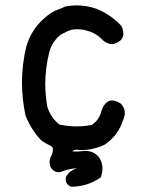

<svg xmlns="http://www.w3.org/2000/svg" viewBox="-20 -561 540 712"><path d="M264.6 -541Q301.3 -541 337.9 -528.3Q337.9 -528.3 337.9 -528.3Q390.6 -507.3 430.2 -464.8Q437.5 -448.7 437.5 -436.5Q437.5 -421.9 427.5 -411.9Q417.5 -401.9 397 -397Q371.6 -398.9 355.5 -418Q333 -439.5 304.2 -446.8Q291.5 -450.7 284.7 -451.2Q274.4 -452.6 266.1 -452.6Q246.1 -452.6 231.4 -445.6Q216.8 -438.5 206.1 -433.1Q174.8 -408.7 163.6 -370.6Q147.9 -310.1 147.9 -249Q147.9 -206.5 155.8 -163.6Q168.5 -125 199.7 -99.6Q231.9 -92.3 262 -92.3Q292 -92.3 320.3 -97.7Q348.1 -116.2 356 -148.9Q359.4 -160.6 365.7 -170.4Q368.7 -174.8 372.1 -178.2Q382.8 -188.5 396 -188.5Q410.6 -188.5 429.2 -175.8Q442.9 -160.2 442.9 -142.1Q442.9 -129.9 436.5 -116.2Q419.4 -60.1 370.1 -25.9Q370.1 -25.9 369.6 -25.4Q327.1 -4.4 279.8 -4.4Q274.9 -4.4 273.9 -4.4Q268.1 -5.9 263.2 -5.9Q253.4 -5.9 248.5 0.5Q254.4 1 262.9 1Q271.5 1 280.5 -0.2Q289.6 -1.5 295.4 -1.5Q313.5 -1.5 327.6 5.9Q347.2 15.6 355.5 38.6Q359.9 49.3 359.9 63.2Q359.9 77.1 354.5 96.2L352.5 97.2Q304.7 131.3 244.1 131.3H242.7Q235.8 127.9 231.9 124Q223.6 115.7 223.6 104Q223.6 99.1 225.6 92.3Q243.7 67.4 265.6 64Q263.7 63.5 261.2 63.5Q244.6 63.5 216.8 72.3Q206.1 77.6 196.8 77.6Q179.2 77.6 167 58.1Q164.1 49.3 164.1 41Q164.1 29.8 168.9 19.5Q176.3 4.4 176.3 -7.3Q176.3 -17.1 164.1 -22.5Q147.5 -29.3 131.3 -42Q95.2 -81.1 74.7 -132.3Q61.5 -193.8 61.5 -254.9Q61.5 -324.2 78.6 -393.1Q78.6 -393.1 79.1 -393.1Q97.7 -453.1 145 -494.1Q171.9 -517.6 192.1 -524.4Q212.4 -531.2 219.7 -536.1Q242.7 -541 264.6 -541Z"/></svg>

Font: Bakudai
Style: Medium
Weight: 500
Version: Version 1.48